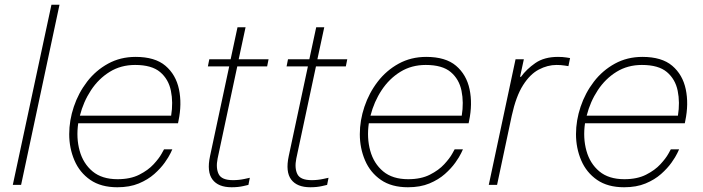

<svg xmlns="http://www.w3.org/2000/svg" viewBox="-20 -780 2965 810"><path d="M34 0 197 -760H231L69 0Z M475 10Q406 10 361 -21Q316 -52 294 -103.5Q272 -155 272 -214Q272 -272 291.5 -330Q311 -388 347.5 -435.5Q384 -483 436 -511.5Q488 -540 552 -540Q634 -540 678 -502.5Q722 -465 735 -403.5Q748 -342 733 -270L731 -260H310Q301 -198 316 -144Q331 -90 370.5 -57Q410 -24 476 -24Q530 -24 567.5 -43Q605 -62 628 -87Q651 -112 661.5 -131Q672 -150 672 -150H707Q707 -150 699.5 -134Q692 -118 675 -94Q658 -70 631 -46Q604 -22 565.5 -6Q527 10 475 10ZM317 -292H702Q711 -348 701 -397Q691 -446 655.5 -476Q620 -506 550 -506Q490 -506 443 -477Q396 -448 364 -399.5Q332 -351 317 -292Z M957 10Q901 10 876.5 -22.5Q852 -55 866 -121L947 -500H857L863 -530H953L982 -665H1016L987 -530H1113L1107 -500H981L898 -111Q890 -71 902.5 -45.5Q915 -20 963 -20Q988 -20 1011 -25Q1034 -30 1034 -30L1028 0Q1028 0 1006.5 5Q985 10 957 10Z M1289 10Q1233 10 1208.5 -22.5Q1184 -55 1198 -121L1279 -500H1189L1195 -530H1285L1314 -665H1348L1319 -530H1445L1439 -500H1313L1230 -111Q1222 -71 1234.5 -45.5Q1247 -20 1295 -20Q1320 -20 1343 -25Q1366 -30 1366 -30L1360 0Q1360 0 1338.5 5Q1317 10 1289 10Z M1701 10Q1632 10 1587 -21Q1542 -52 1520 -103.5Q1498 -155 1498 -214Q1498 -272 1517.5 -330Q1537 -388 1573.5 -435.5Q1610 -483 1662 -511.5Q1714 -540 1778 -540Q1860 -540 1904 -502.5Q1948 -465 1961 -403.5Q1974 -342 1959 -270L1957 -260H1536Q1527 -198 1542 -144Q1557 -90 1596.5 -57Q1636 -24 1702 -24Q1756 -24 1793.5 -43Q1831 -62 1854 -87Q1877 -112 1887.5 -131Q1898 -150 1898 -150H1933Q1933 -150 1925.5 -134Q1918 -118 1901 -94Q1884 -70 1857 -46Q1830 -22 1791.5 -6Q1753 10 1701 10ZM1543 -292H1928Q1937 -348 1927 -397Q1917 -446 1881.5 -476Q1846 -506 1776 -506Q1716 -506 1669 -477Q1622 -448 1590 -399.5Q1558 -351 1543 -292Z M2042 0 2155 -530H2190L2174 -456H2178Q2201 -488 2238.5 -514Q2276 -540 2334 -540Q2354 -540 2369.5 -537.5Q2385 -535 2385 -535L2378 -501Q2378 -501 2362 -503.5Q2346 -506 2328 -506Q2290 -506 2253 -486.5Q2216 -467 2186.5 -420.5Q2157 -374 2139 -292L2077 0Z M2613 10Q2544 10 2499 -21Q2454 -52 2432 -103.5Q2410 -155 2410 -214Q2410 -272 2429.5 -330Q2449 -388 2485.5 -435.5Q2522 -483 2574 -511.5Q2626 -540 2690 -540Q2772 -540 2816 -502.5Q2860 -465 2873 -403.5Q2886 -342 2871 -270L2869 -260H2448Q2439 -198 2454 -144Q2469 -90 2508.5 -57Q2548 -24 2614 -24Q2668 -24 2705.5 -43Q2743 -62 2766 -87Q2789 -112 2799.5 -131Q2810 -150 2810 -150H2845Q2845 -150 2837.5 -134Q2830 -118 2813 -94Q2796 -70 2769 -46Q2742 -22 2703.5 -6Q2665 10 2613 10ZM2455 -292H2840Q2849 -348 2839 -397Q2829 -446 2793.5 -476Q2758 -506 2688 -506Q2628 -506 2581 -477Q2534 -448 2502 -399.5Q2470 -351 2455 -292Z"/></svg>

Font: Be Vietnam Pro Thin
Style: Italic
Weight: 100
Italic angle: -12°
Designer: Lam Bao, Tony Le, Vietanh Nguyen
Foundry: Yellow Type Foundry
Version: Version 1.002; ttfautohint (v1.8.3)